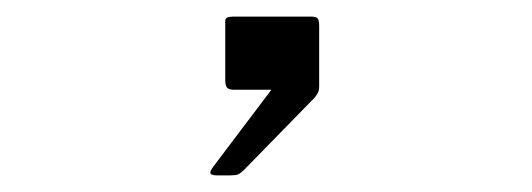

<svg xmlns="http://www.w3.org/2000/svg" viewBox="-20 -698 640 231"><path d="M233 -490.5Q233 -492.5 237 -498L306.5 -590H262Q255.5 -590 253.2 -592.5Q251 -595 251 -602V-673Q251 -678 260 -678H355Q360 -678 362 -676Q364 -674 364 -667V-599V-594Q364 -590 363 -587.5Q362 -585 359 -581L274 -494Q269.5 -489.5 266.5 -488.2Q263.5 -487 257 -487H241Q233 -487 233 -490.5Z"/></svg>

Font: JuliaMono Light
Style: Italic
Weight: 300
Italic angle: -9°
Monospace: yes
Designer: cormullion
Foundry: corm
Version: Version 0.054; ttfautohint (v1.8.4)